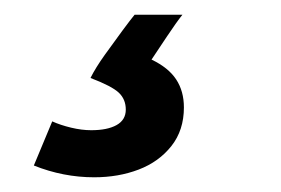

<svg xmlns="http://www.w3.org/2000/svg" viewBox="-20 -40 382 261"><path d="M108 201Q87 201 66.5 197Q46 193 26 185L51 125Q62 130 76.5 133.5Q91 137 104 137Q126 137 138.5 130Q151 123 151 109Q151 95 141.5 86Q132 77 103 66Q110 52 122.5 34.5Q135 17 146.5 1.5Q158 -14 163 -20H228Q220 -10 207 9.5Q194 29 186 41Q209 52 219.5 68Q230 84 230 106Q230 137 213 158.5Q196 180 168.5 190.5Q141 201 108 201Z"/></svg>

Font: Ubuntu Sans Medium
Style: Italic
Weight: 500
Italic angle: -13.5°
Designer: Dalton Maag Ltd
Foundry: Dalton Maag Ltd
Version: Version 1.006